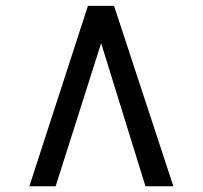

<svg xmlns="http://www.w3.org/2000/svg" viewBox="-20 -768 690 654"><path d="M368.5 -748 570.5 -133.5H475.5L324.5 -621L169.5 -133.5H80L279.5 -748Z"/></svg>

Font: Merriweather 48pt
Style: Bold
Weight: 700
Version: Version 2.100